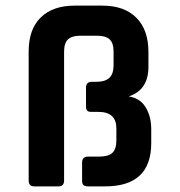

<svg xmlns="http://www.w3.org/2000/svg" viewBox="-20 -663 640 683"><path d="M306 -372H322Q354 -372 369 -386Q384 -400 384 -431V-479Q384 -510 370 -523Q356 -536 324 -536H266Q236 -536 222 -523Q208 -510 208 -479V-21Q208 0 188 0H102Q82 0 82 -21V-480Q82 -559 125 -601Q168 -643 246 -643H344Q422 -643 465 -600Q508 -557 508 -478V-425Q508 -343 438 -320Q478 -314 498 -281.5Q518 -249 518 -203V-154Q518 0 354 0H294Q282 0 277 -4.5Q272 -9 272 -20V-85Q272 -106 294 -106H334Q366 -106 380 -119.5Q394 -133 394 -164V-206Q394 -265 330 -265H306Q294 -265 290 -269.5Q286 -274 286 -285V-351Q286 -372 306 -372Z"/></svg>

Font: RajdhaniMono
Style: Bold
Weight: 700
Monospace: yes
Designer: Satya Rajpurohit, Jyotish Sonowal
Foundry: Indian Type Foundry
Version: Version 1.201;PS 1.0;hotconv 1.0.78;makeotf.lib2.5.61930; tt